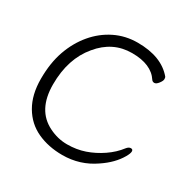

<svg xmlns="http://www.w3.org/2000/svg" viewBox="-163 -867 1029 1039"><g transform="rotate(30 351.5 -347.5)"><path d="M660 -150Q626 -91 556 -44Q467 18 357 18Q270 18 200.5 -14Q131 -46 91 -114.5Q51 -183 51 -282Q51 -381 78 -457.5Q105 -534 153.5 -591.5Q202 -649 267 -681Q332 -713 408 -713Q557 -713 628 -628Q631 -624 631 -613.5Q631 -603 618 -586Q605 -569 593.5 -569Q582 -569 576 -578Q530 -649 409.5 -649Q289 -649 208 -550Q123 -449 123 -288.5Q123 -128 238 -72Q292 -45 350.5 -45Q409 -45 460 -62.5Q511 -80 558 -112Q605 -144 636 -185Q648 -200 661 -200Q674 -200 674 -187Q674 -174 660 -150Z"/></g></svg>

Font: ToneOZ-Pinyin-WenKai-Regular
Style: Regular
Weight: 400
Designer: Fontworks Inc.
Foundry: ToneOZ
Version: Version 0.240331